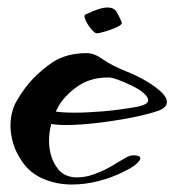

<svg xmlns="http://www.w3.org/2000/svg" viewBox="-20 -470 466 513"><path d="M172 23Q132 23 97 8.5Q62 -6 40 -37Q22 -63 15 -87.5Q8 -112 8 -134Q8 -155 13 -172.5Q18 -190 25 -201Q46 -237 69.5 -261Q93 -285 121 -304Q158 -328 212 -328Q232 -328 254 -312Q276 -296 318 -279Q346 -268 370.5 -253.5Q395 -239 410.5 -224.5Q426 -210 426 -197Q426 -183 403 -174Q370 -163 325 -154.5Q280 -146 235.5 -141Q191 -136 157 -136Q131 -136 117 -139Q111 -117 111 -93Q111 -73 117 -53Q123 -33 137 -16Q147 -5 159.5 -0.5Q172 4 185 4Q207 4 228.5 -3.5Q250 -11 266 -19.5Q282 -28 286 -31Q306 -43 316.5 -49Q327 -55 337 -55Q355 -55 355 -47Q355 -42 345 -32.5Q335 -23 310 -11Q278 5 242.5 14Q207 23 172 23ZM180 -169Q212 -169 255 -172.5Q298 -176 348 -185Q376 -191 376 -202Q376 -211 363.5 -221.5Q351 -232 332.5 -241Q314 -250 296.5 -256.5Q279 -263 270 -263Q227 -263 196.5 -245Q166 -227 144 -198Q137 -189 129 -172Q146 -169 180 -169ZM239 -381Q233 -381 223.5 -392.5Q214 -404 208.5 -416.5Q203 -429 208 -431Q247 -450 267 -450Q284 -450 291 -439Q298 -428 305 -411Q308 -405 293.5 -398Q279 -391 261.5 -386Q244 -381 239 -381Z"/></svg>

Font: Grechen Fuemen
Style: Regular
Weight: 400
Designer: Robert E. Leuschke
Foundry: Robert E. Leuschke
Version: Version 1.010; ttfautohint (v1.8.3)